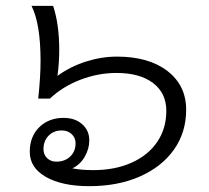

<svg xmlns="http://www.w3.org/2000/svg" viewBox="-20 -628 716 658"><path d="M82 -108Q82 -160 114.5 -192Q147 -224 198 -224Q237 -224 261.5 -202.5Q286 -181 286 -147Q286 -118 270.5 -91Q255 -64 228 -51Q259 -45 300 -45Q374 -45 431 -70.5Q488 -96 519 -142Q550 -188 550 -248Q550 -309 504.5 -343.5Q459 -378 379 -378Q316 -378 255 -354.5Q194 -331 151 -290H111Q119 -364 119 -420Q119 -546 88 -608H162Q183 -545 183 -457Q183 -413 177 -368Q221 -400 274.5 -417Q328 -434 381 -434Q490 -434 554 -384.5Q618 -335 618 -252Q618 -174 576 -115Q534 -56 459 -23Q384 10 286 10Q193 10 137.5 -21.5Q82 -53 82 -108ZM239 -137Q239 -156 225.5 -168.5Q212 -181 192 -181Q164 -181 146.5 -163Q129 -145 129 -117Q129 -98 141.5 -86Q154 -74 173 -74Q202 -74 220.5 -91.5Q239 -109 239 -137Z"/></svg>

Font: Sarabun Light
Style: Italic
Weight: 300
Italic angle: -10°
Designer: Suppakit Chalermlarp | Katatrad Co.,Ltd.
Foundry: Cadson Demak Co.,Ltd.
Version: Version 1.000; ttfautohint (v1.6)